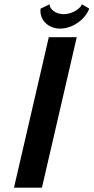

<svg xmlns="http://www.w3.org/2000/svg" viewBox="-20 -873 435 893"><path d="M276 -807C240 -807 211 -830 211 -851V-853L169 -833C169 -830 168 -826 168 -823C168 -777 206 -740 260 -740C318 -740 377 -783 395 -833L361 -853C353 -831 313 -807 276 -807ZM337 -700H207L45 0H175Z"/></svg>

Font: Pfennig
Style: BoldItalic
Weight: 700
Italic angle: -13°
Version: Version 20100423